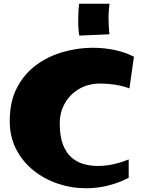

<svg xmlns="http://www.w3.org/2000/svg" viewBox="-20 -1003 762 1025"><path d="M441 2Q361 2 287.5 -23Q214 -48 156.5 -95Q99 -142 65.5 -208Q32 -274 32 -356Q32 -462 71.5 -536.5Q111 -611 175.5 -657.5Q240 -704 318.5 -726Q397 -748 475 -748Q537 -748 594.5 -735.5Q652 -723 695 -700L671 -531Q633 -545 594 -551Q555 -557 517 -557Q451 -557 402 -528Q353 -499 326 -451Q299 -403 299 -345Q299 -276 316 -231.5Q333 -187 362 -162Q391 -137 427.5 -127Q464 -117 503 -117Q544 -117 586.5 -126.5Q629 -136 667 -152V-54Q613 -26 555.5 -12Q498 2 441 2ZM403 -813Q397 -851 397.5 -898.5Q398 -946 402 -983H565Q559 -943 559.5 -900.5Q560 -858 564 -820Z"/></svg>

Font: Marhey
Style: Bold
Weight: 700
Designer: Nur Syamsi & Bustanul Arifin
Foundry: Namelatype
Version: Version 1.000